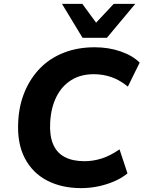

<svg xmlns="http://www.w3.org/2000/svg" viewBox="-20 -960 741 991"><path d="M399 11Q298 11 222.5 -28.5Q147 -68 107.5 -144.5Q68 -221 74 -331Q78 -416 107.5 -486.5Q137 -557 187.5 -608.5Q238 -660 309.5 -688Q381 -716 469 -716Q540 -716 601.5 -695Q663 -674 701 -637L640 -513Q600 -546 556.5 -561.5Q513 -577 464 -577Q396 -577 347 -546Q298 -515 270.5 -459Q243 -403 239 -329Q235 -261 254 -216Q273 -171 314 -149.5Q355 -128 416 -128Q461 -128 505 -142Q549 -156 597 -189L638 -65Q609 -41 569.5 -24Q530 -7 486.5 2Q443 11 399 11ZM406 -765 300 -940H405L476 -843L567 -940H678L532 -765Z"/></svg>

Font: Nunito Sans 10pt ExtraBold
Style: Italic
Weight: 800
Italic angle: -9°
Designer: Vernon Adams
Foundry: Vernon Adams
Version: Version 3.101;gftools[0.9.27]